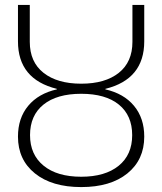

<svg xmlns="http://www.w3.org/2000/svg" viewBox="-20 -750 659 780"><path d="M53 -582V-730H101V-580Q101 -498 157 -454Q213 -410 310 -410Q407 -410 462.5 -454Q518 -498 518 -580V-730H566V-582Q566 -428 408 -389V-387Q483 -370 524.5 -320Q566 -270 566 -195Q566 -101 497.5 -45.5Q429 10 310 10Q191 10 122 -45.5Q53 -101 53 -195Q53 -270 94.5 -320Q136 -370 211 -387V-389Q53 -428 53 -582ZM102 -201Q102 -122 157 -77Q212 -32 310 -32Q407 -32 462 -76.5Q517 -121 517 -201Q517 -281 463 -325Q409 -369 310 -369Q211 -369 156.5 -325Q102 -281 102 -201Z"/></svg>

Font: M PLUS 1p Light
Style: Regular
Weight: 300
Version: Version 1.061